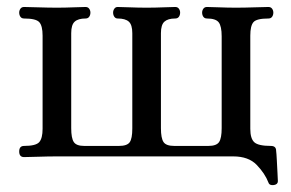

<svg xmlns="http://www.w3.org/2000/svg" viewBox="-20 -450 834 550"><path d="M765 80Q752 82 749 73Q739 47 715.5 22.5Q692 -2 648 -2H143Q119 -2 89 -1Q59 0 49 0Q35 0 35 -16Q35 -32 49 -32Q83 -32 92.5 -43Q102 -54 102 -81V-348Q102 -376 92.5 -386.5Q83 -397 49 -397Q42 -397 38.5 -402Q35 -407 35 -414Q35 -420 38.5 -425Q42 -430 49 -430Q59 -430 89 -429Q119 -428 143 -428Q166 -428 190.5 -429Q215 -430 225 -430Q232 -430 235.5 -425Q239 -420 239 -414Q239 -407 235.5 -402Q232 -397 225 -397Q204 -397 194 -388Q184 -379 184 -355V-83Q184 -54 191.5 -43Q199 -32 221 -32H321Q344 -32 351.5 -42.5Q359 -53 359 -82V-355Q359 -379 349 -388Q339 -397 317 -397Q311 -397 307.5 -402Q304 -407 304 -414Q304 -420 307.5 -425Q311 -430 317 -430Q328 -430 352 -429Q376 -428 400 -428Q424 -428 448 -429Q472 -430 482 -430Q489 -430 492.5 -425Q496 -420 496 -414Q496 -407 492.5 -402Q489 -397 482 -397Q461 -397 451 -388Q441 -379 441 -355V-83Q441 -54 448.5 -43Q456 -32 479 -32H577Q600 -32 607.5 -43Q615 -54 615 -83V-346Q615 -375 606.5 -386Q598 -397 573 -397Q566 -397 562.5 -402Q559 -407 559 -414Q559 -420 562.5 -425Q566 -430 573 -430Q584 -430 608 -429Q632 -428 656 -428Q680 -428 709.5 -429Q739 -430 749 -430Q756 -430 759.5 -425Q763 -420 763 -414Q763 -407 759.5 -402Q756 -397 749 -397Q715 -397 706 -386.5Q697 -376 697 -348V-81Q697 -53 708.5 -42.5Q720 -32 756 -32Q771 -32 771 -18Q772 -11 773 9Q774 29 775 47.5Q776 66 776 69Q776 78 765 80Z"/></svg>

Font: TsukuhouMincho
Style: Regular
Weight: 400
Designer: Iose
Foundry: Typographish
Version: Version 1.001; ttfautohint (v1.8.3)